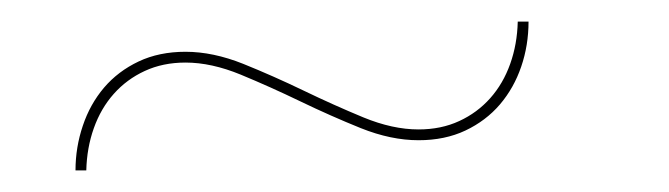

<svg xmlns="http://www.w3.org/2000/svg" viewBox="-20 -384 620 178"><path d="M368 -264Q389 -264 405.8 -271.8Q422.5 -279.5 434.5 -293Q446.5 -306.5 453 -324.8Q459.5 -343 460 -364H470Q470 -342 463.2 -322.2Q456.5 -302.5 443.5 -287.2Q430.5 -272 411.5 -263Q392.5 -254 368 -254Q342.5 -254 314.5 -265.2Q286.5 -276.5 258.5 -290Q230.5 -303.5 203.2 -314.8Q176 -326 152 -326Q131 -326 114.2 -318.2Q97.5 -310.5 85.5 -297Q73.5 -283.5 67 -265.2Q60.5 -247 60 -226H50Q50 -247.5 56.8 -267.5Q63.5 -287.5 76.5 -302.8Q89.5 -318 108.5 -327Q127.5 -336 152 -336Q177.5 -336 205.5 -324.8Q233.5 -313.5 261.5 -300Q289.5 -286.5 316.8 -275.2Q344 -264 368 -264Z"/></svg>

Font: Lato Hairline
Style: Italic
Weight: 250
Italic angle: -7°
Designer: Lukasz Dziedzic
Foundry: Lukasz Dziedzic
Version: Version 1.104; Western+Polish opensource